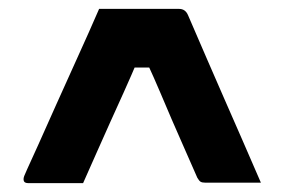

<svg xmlns="http://www.w3.org/2000/svg" viewBox="-20 -770 640 432"><path d="M203 -750Q249 -750 293.5 -750Q338 -750 383 -750Q390 -750 395 -746.5Q400 -743 403 -736Q426 -683 446 -636.5Q466 -590 485 -547Q504 -504 524 -458Q544 -412 567 -359Q537 -359 505 -359Q473 -359 442 -359Q435 -359 431.5 -361Q428 -363 424 -370Q407 -409 393 -440.5Q379 -472 366.5 -501Q354 -530 340.5 -562Q327 -594 309 -633L335 -618H254L294 -644Q275 -599 258.5 -562.5Q242 -526 227.5 -494Q213 -462 198.5 -429Q184 -396 167 -358H43Q40 -358 37.5 -359Q35 -360 34 -362Q33 -364 33 -367Q33 -370 34.5 -374Q36 -378 41 -389Q49 -406 66 -444Q83 -482 106 -533.5Q129 -585 154.5 -641Q180 -697 203 -750Z"/></svg>

Font: RecMonoLinear Nerd Font Mono
Style: Bold
Weight: 700
Monospace: yes
Version: Version 1.085; ttfautohint (v1.8.4.7-5d5b);Nerd Fonts 3.2.1